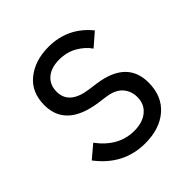

<svg xmlns="http://www.w3.org/2000/svg" viewBox="-164 -702 834 834"><g transform="rotate(-45 253.0 -285.0)"><path d="M259 12Q127 12 42 -100L101 -150Q168 -60 264 -60Q315 -60 346 -85.5Q377 -111 377 -155Q377 -191 354.5 -217.5Q332 -244 283 -251L239 -257Q66 -282 66 -415Q66 -495 120.5 -538.5Q175 -582 258 -582Q376 -582 451 -490L391 -438Q371 -468 334.5 -489Q298 -510 252 -510Q202 -510 173.5 -485.5Q145 -461 145 -419Q145 -342 250 -327L294 -321Q456 -298 456 -165Q456 -82 402.5 -35Q349 12 259 12Z"/></g></svg>

Font: Anuphan
Style: Regular
Weight: 400
Designer: Mike Abbink, Paul van der Laan, Pieter van Rosmalen, Mint Tantisuwanna
Foundry: Bold Monday; Cadson Demak
Version: Version 3.002;hotconv 1.0.109;makeotfexe 2.5.65596